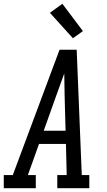

<svg xmlns="http://www.w3.org/2000/svg" viewBox="-46 -999 566 1019"><path d="M-26 0V-70H22L270 -735H361L388 -70H428V0H258V-70H308L304 -235H161L102 -70H144V0ZM186 -305H302L297 -490Q297 -520 296 -549.5Q295 -579 295 -609Q284 -579 273.5 -549.5Q263 -520 252 -490ZM341 -796 219 -931 285 -979 394 -834Z"/></svg>

Font: Iosevka Gothic
Style: Italic
Weight: 400
Italic angle: -9°
Monospace: yes
Designer: Belleve Invis
Foundry: Belleve Invis
Version: Version 15.5.1; ttfautohint (v1.8.4)